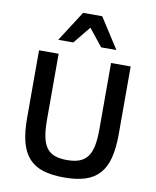

<svg xmlns="http://www.w3.org/2000/svg" viewBox="-100 -1006 894 1097"><g transform="rotate(10 347.0 -457.5)"><path d="M612.8 -282.2Q612.8 -200.2 597.9 -143.6Q583 -86.9 551 -51.8Q519 -16.6 468.8 -0.7Q418.5 15.1 347.2 15.1Q275.9 15.1 225.3 -0.7Q174.8 -16.6 142.8 -52Q110.8 -87.4 95.9 -144Q81.1 -200.7 81.1 -282.2V-675.8H194.8V-292Q194.8 -233.4 202.9 -194.1Q210.9 -154.8 229 -130.6Q247.1 -106.4 275.9 -96.2Q304.7 -85.9 346.2 -85.9Q388.2 -85.9 417.2 -96.4Q446.3 -106.9 464.6 -130.9Q482.9 -154.8 491 -193.8Q499 -232.9 499 -290V-675.8H612.8ZM427.7 -753.9 347.7 -854 266.1 -753.9H178.7L292 -930.2H402.8L516.1 -753.9Z"/></g></svg>

Font: Clear Sans Medium
Style: Regular
Weight: 500
Foundry: Intel Corporation
Version: Version 1.00